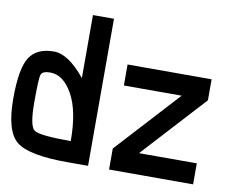

<svg xmlns="http://www.w3.org/2000/svg" viewBox="-90 -1000 1429 1125"><g transform="rotate(10 625.0 -437.5)"><path d="M625 0V-125L968.8 -500H625V-625H1125V-500L781.2 -125H1125V0ZM187.5 -500Q140.6 -500 132.8 -476.6Q125 -453.1 125 -312.5Q125 -171.9 156.2 -148.4Q187.5 -125 375 -125Q375 -304.7 320.3 -402.3Q265.6 -500 187.5 -500ZM500 -875V0H375Q148.4 0 74.2 -58.6Q0 -117.2 0 -312.5Q0 -492.2 43 -558.6Q85.9 -625 187.5 -625Q273.4 -625 375 -500V-875Z"/></g></svg>

Font: CraftyPE
Style: Regular
Weight: 400
Designer: Erek Butcher
Foundry: Haunted Coop
Version: Version 0.018;April 4, 2024;FontCreator 15.0.0.2962 64-bit